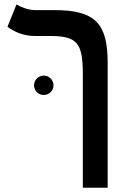

<svg xmlns="http://www.w3.org/2000/svg" viewBox="-20 -632 626 876"><path d="M471.2 -345.7C471.2 -524.4 414.6 -585.9 228.5 -585.9H140.6C106.9 -585.9 69.8 -602.1 55.2 -611.8L14.2 -509.8C43.9 -487.3 86.9 -467.8 139.2 -467.8H207.5C331.5 -467.8 357.9 -436.5 357.9 -294.9V224.6H471.2ZM179.7 -198.7C204.1 -198.7 224.1 -218.3 224.1 -242.7C224.1 -267.1 204.1 -287.1 179.7 -287.1C155.3 -287.1 135.3 -267.1 135.3 -242.7C135.3 -218.3 155.3 -198.7 179.7 -198.7Z"/></svg>

Font: Cascadia Code PL SemiBold
Style: Regular
Weight: 600
Monospace: yes
Designer: Aaron Bell
Foundry: Saja Typeworks
Version: Version 2404.023